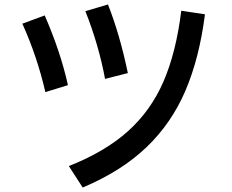

<svg xmlns="http://www.w3.org/2000/svg" viewBox="-20 -807 1040 859"><path d="M450 -454Q422 -605 362 -757L463 -787Q516 -653 552 -480ZM288 -64Q450 -128 552.5 -220Q655 -312 711.5 -442.5Q768 -573 791 -759L897 -743Q872 -547 809.5 -401Q747 -255 635 -148Q523 -41 350 32ZM183 -395Q146 -555 80 -701L180 -738Q251 -575 284 -426Z"/></svg>

Font: IBM Plex Sans JP Medm
Style: Regular
Weight: 500
Designer: Mike Abbink; Paul van der Laan; Pieter van Rosmalen; Wujin Sim; Yejin Wi; Jinhee Kim; Boomi Park; Yona Kim; Kichan Ma
Foundry: Sandoll Inc.
Version: Version 1.002